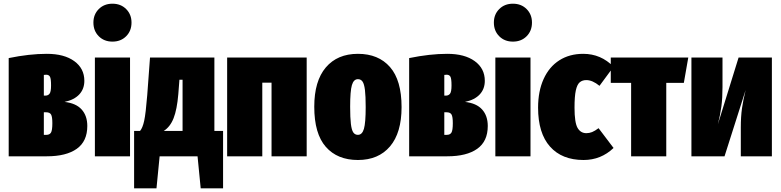

<svg xmlns="http://www.w3.org/2000/svg" viewBox="-20 -845 4220 1038"><path d="M452 -164Q452 -81 395 -40.5Q338 0 233 0H27V-531Q139 -554 233 -554Q327 -554 381.5 -514.5Q436 -475 436 -408Q436 -364 408.5 -334.5Q381 -305 329 -294Q391 -287 421.5 -253Q452 -219 452 -164ZM217 -440V-328H225Q240 -328 248 -338.5Q256 -349 256 -383Q256 -420 250 -430.5Q244 -441 230 -441Q223 -441 217 -440ZM263 -179Q263 -214 256 -226Q249 -238 229 -238H217V-116H231Q248 -116 255.5 -128Q263 -140 263 -179Z M683 -534V0H493V-534ZM691 -723Q691 -678 662 -649Q633 -620 588 -620Q543 -620 514 -649Q485 -678 485 -723Q485 -767 514 -796Q543 -825 588 -825Q633 -825 662 -796Q691 -767 691 -723Z M1186 -137V173H1065L1048 0H843L826 173H705V-137H737Q751 -153 759.5 -192Q768 -231 776 -331L791 -534H1139V-137ZM967 -414H950L944 -336Q937 -253 918.5 -206Q900 -159 865 -137H967Z M1448 0V-398H1398V0H1208V-534H1638V0Z M2151 -266Q2151 -127 2088.5 -53.5Q2026 20 1915 20Q1804 20 1741.5 -51Q1679 -122 1679 -268Q1679 -407 1741.5 -480.5Q1804 -554 1915 -554Q2026 -554 2088.5 -482.5Q2151 -411 2151 -266ZM1873 -268Q1873 -208 1877 -175Q1881 -142 1890 -129Q1899 -116 1915 -116Q1938 -116 1947.5 -148.5Q1957 -181 1957 -266Q1957 -326 1953 -358.5Q1949 -391 1940 -404Q1931 -417 1915 -417Q1892 -417 1882.5 -385Q1873 -353 1873 -268Z M2617 -164Q2617 -81 2560 -40.5Q2503 0 2398 0H2192V-531Q2304 -554 2398 -554Q2492 -554 2546.5 -514.5Q2601 -475 2601 -408Q2601 -364 2573.5 -334.5Q2546 -305 2494 -294Q2556 -287 2586.5 -253Q2617 -219 2617 -164ZM2382 -440V-328H2390Q2405 -328 2413 -338.5Q2421 -349 2421 -383Q2421 -420 2415 -430.5Q2409 -441 2395 -441Q2388 -441 2382 -440ZM2428 -179Q2428 -214 2421 -226Q2414 -238 2394 -238H2382V-116H2396Q2413 -116 2420.5 -128Q2428 -140 2428 -179Z M2848 -534V0H2658V-534ZM2856 -723Q2856 -678 2827 -649Q2798 -620 2753 -620Q2708 -620 2679 -649Q2650 -678 2650 -723Q2650 -767 2679 -796Q2708 -825 2753 -825Q2798 -825 2827 -796Q2856 -767 2856 -723Z M3297 -484 3221 -381Q3183 -412 3150 -412Q3128 -412 3114 -400Q3100 -388 3093 -356Q3086 -324 3086 -263Q3086 -182 3102.5 -153.5Q3119 -125 3150 -125Q3166 -125 3181 -131Q3196 -137 3216 -152L3297 -45Q3229 20 3135 20Q3018 20 2953.5 -52.5Q2889 -125 2889 -263Q2889 -352 2919 -418Q2949 -484 3004 -519Q3059 -554 3133 -554Q3229 -554 3297 -484Z M3701 -534 3677 -397H3582V0H3392V-397H3282V-534Z M4153 0H3985V-156Q3985 -215 3991.5 -260Q3998 -305 4011 -358L3897 0H3718V-534H3886V-374Q3886 -315 3880 -269.5Q3874 -224 3861 -173L3973 -534H4153Z"/></svg>

Font: Fira Sans Extra Condensed Black
Style: Regular
Weight: 900
Width: 1
Designer: Carrois Corporate & Edenspiekermann AG
Foundry: Carrois Corporate GbR & Edenspiekermann AG
Version: Version 4.203